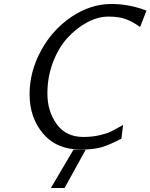

<svg xmlns="http://www.w3.org/2000/svg" viewBox="-20 -736 762 973"><path d="M129.9 -258.8Q129.9 -371.6 187 -477.8Q244.1 -584 341.1 -649.9Q438 -715.8 544.9 -715.8Q635.7 -715.8 722.2 -682.1L689.9 -599.1Q652.8 -626 617.9 -638.9Q583 -651.9 529.8 -651.9Q475.6 -651.9 420.9 -622.3Q366.2 -592.8 321 -543Q275.9 -493.2 248 -419.2Q220.2 -345.2 220.2 -262.2Q220.2 -172.4 267.1 -107.2Q314 -42 401.9 -42Q448.7 -42 485.8 -51Q522.9 -60.1 540.5 -68.6Q558.1 -77.1 604 -103L595.2 -33.2Q533.2 -1 493.2 10.5Q453.1 22 389.2 22Q267.1 22 198.5 -58.8Q129.9 -139.6 129.9 -258.8ZM237.8 216.8 352.1 22.9H414.1L307.1 216.8Z"/></svg>

Font: CMU Sans Serif
Style: Oblique
Weight: 500
Italic angle: -12°
Version: Version 0.7.0